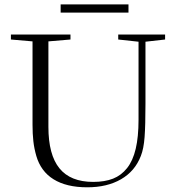

<svg xmlns="http://www.w3.org/2000/svg" viewBox="-20 -816 779 850"><path d="M248.5 -760.3V-796.4H548.8V-760.3ZM366.2 13.2Q273.9 13.2 216.8 -22.5Q188.5 -40 169.4 -66.2Q150.4 -92.3 140.9 -125.2Q131.3 -158.2 127.7 -190.7Q124 -223.1 124 -263.7V-632.8L28.3 -641.1V-663.1H292V-641.1L194.3 -632.8V-254.4Q194.3 -130.9 243.2 -70.8Q292 -10.7 392.6 -10.7Q443.8 -10.7 480.5 -25.1Q517.1 -39.6 542.7 -72Q568.4 -104.5 580.8 -157.2Q593.3 -210 593.3 -285.2V-631.3L503.4 -641.1V-663.1H710.9V-641.1L624 -631.3V-356.9Q624 -261.2 620.1 -209.2Q616.2 -157.2 603.5 -125.5Q577.6 -58.1 515.9 -22.5Q454.1 13.2 366.2 13.2Z"/></svg>

Font: Elstob Light
Style: Regular
Weight: 300
Designer: Peter S. Baker
Version: Version 1.015